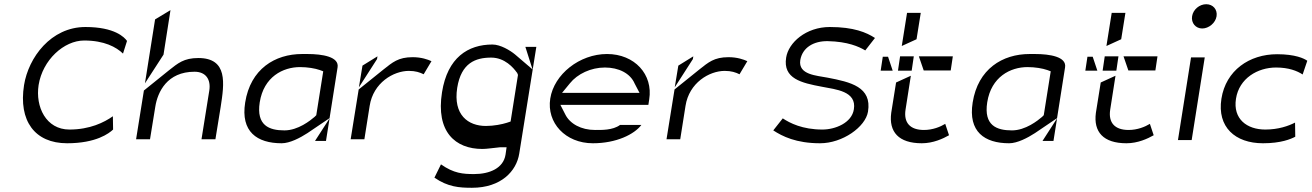

<svg xmlns="http://www.w3.org/2000/svg" viewBox="-20 -693 6216 910"><path d="M94 -290C67 -120 145 -14 298 -14C436 -14 497 -61 516 -79L515 -142C474 -113 406 -79 309 -79C198 -79 147 -187 163 -290C182 -409 283 -501 379 -501C474 -501 531 -470 563 -439L582 -499C570 -516 524 -565 385 -565C221 -565 115 -420 94 -290Z M625 -33H691L716 -187C727 -257 772 -353 902 -353C956 -353 980 -316 972 -264L935 -33H1001L1026 -187C1043 -297 1061 -418 920 -418C851 -418 823 -393 781 -360L662 -264ZM667 -298 755 -434 788 -645 715 -601Z M1142 -207C1120 -69 1198 -14 1315 -14C1354 -14 1403 -40 1437 -62L1542 -133L1580 -374C1588 -424 1508 -437 1437 -437H1412C1283 -437 1167 -366 1142 -207ZM1211 -208C1230 -329 1321 -375 1402 -375C1438 -375 1473 -369 1496 -361L1512 -355L1479 -147L1471 -139C1451 -122 1393 -75 1328 -75C1256 -75 1194 -98 1211 -208ZM1473 -25H1525L1542 -132ZM1542 -132V-133Z M1642 -33H1707L1732 -191C1749 -301 1845 -357 1918 -357C1949 -357 1970 -350 1988 -341L2025 -403C2008 -411 1977 -422 1936 -422C1867 -422 1840 -397 1798 -364L1680 -269ZM1681 -279 1767 -413 1769 -426 1698 -382Z M2075 -256C2045 -68 2138 13 2266 13C2288 13 2318 8 2350 5H2351H2381L2376 40C2366 104 2301 132 2227 132C2175 132 2131 129 2070 86L2039 149C2103 193 2156 197 2217 197C2355 197 2428 118 2441 35L2522 -471H2470L2504 -364L2421 -435C2398 -454 2352 -482 2314 -482C2198 -482 2101 -420 2075 -256ZM2147 -277C2166 -395 2234 -420 2308 -420C2373 -420 2414 -371 2429 -350L2431 -348L2435 -338L2400 -117L2382 -111C2360 -104 2321 -96 2283 -96C2199 -96 2127 -148 2147 -277Z M2588 -226C2570 -111 2660 -14 2790 -14C2901 -14 2986 -56 3020 -101H2919C2884 -75 2830 -77 2800 -77C2735 -77 2681 -106 2659 -151L2636 -196H3053L3057 -222C3076 -340 2988 -437 2857 -437C2727 -437 2606 -341 2588 -226ZM2644 -253 2681 -298C2717 -343 2781 -373 2847 -373C2912 -373 2967 -346 2988 -297L3011 -253Z M3139 -33H3204L3229 -191C3246 -301 3342 -357 3415 -357C3446 -357 3467 -350 3485 -341L3522 -403C3505 -411 3474 -422 3433 -422C3364 -422 3337 -397 3295 -364L3177 -269ZM3178 -279 3264 -413 3266 -426 3195 -382Z M3645 -75C3688 -47 3753 -14 3867 -14C3973 -14 4082 -91 4094 -164C4113 -281 4012 -304 3902 -325C3852 -335 3762 -338 3773 -408C3783 -468 3837 -499 3903 -498C3998 -496 4051 -472 4081 -454L4127 -513C4087 -539 4027 -565 3913 -565C3800 -565 3717 -491 3706 -420C3690 -320 3779 -300 3875 -282C3942 -269 4041 -261 4027 -175C4017 -110 3938 -79 3878 -79C3783 -79 3723 -110 3690 -132Z M4154 -358H4211L4189 -424H4164ZM4204 -158C4192 -68 4239 -14 4349 -14C4403 -14 4450 -36 4478 -52L4460 -106C4437 -92 4401 -77 4359 -77C4294 -77 4262 -111 4272 -174L4297 -334L4227 -302ZM4236 -358H4301L4311 -426H4246ZM4254 -475 4324 -507 4344 -632H4279ZM4335 -426 4358 -359H4486L4496 -426Z M4590 -207C4568 -69 4646 -14 4763 -14C4802 -14 4851 -40 4885 -62L4990 -133L5028 -374C5036 -424 4956 -437 4885 -437H4860C4731 -437 4615 -366 4590 -207ZM4659 -208C4678 -329 4769 -375 4850 -375C4886 -375 4921 -369 4944 -361L4960 -355L4927 -147L4919 -139C4899 -122 4841 -75 4776 -75C4704 -75 4642 -98 4659 -208ZM4921 -25H4973L4990 -132ZM4990 -132V-133Z M5124 -358H5181L5159 -424H5134ZM5174 -158C5162 -68 5209 -14 5319 -14C5373 -14 5420 -36 5448 -52L5430 -106C5407 -92 5371 -77 5329 -77C5264 -77 5232 -111 5242 -174L5267 -334L5197 -302ZM5206 -358H5271L5281 -426H5216ZM5224 -475 5294 -507 5314 -632H5249ZM5305 -426 5328 -359H5456L5466 -426Z M5630 -616C5625 -584 5647 -558 5678 -558C5709 -558 5741 -584 5746 -616C5751 -648 5729 -673 5697 -673C5665 -673 5635 -648 5630 -616ZM5563 -29H5628L5690 -421H5625Z M5769 -225C5748 -91 5834 -14 5966 -14C6052 -14 6098 -34 6119 -45L6118 -112C6087 -96 6039 -79 5977 -79C5890 -79 5823 -129 5838 -225C5853 -322 5941 -373 6028 -373C6088 -373 6128 -357 6154 -340L6176 -405C6161 -416 6119 -436 6033 -436C5901 -436 5790 -359 5769 -225Z"/></svg>

Font: Charger Static
Style: Obl
Weight: 1000
Designer: Jasper
Foundry: KineticPlasma Fonts/Cannot Into Space Fonts
Version: Version 1.1